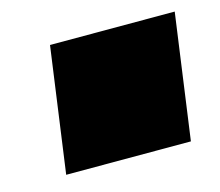

<svg xmlns="http://www.w3.org/2000/svg" viewBox="-54 -450 465 406"><g transform="rotate(-15 178.5 -247.0)"><path d="M46 -110H319L357 -384H84Z"/></g></svg>

Font: HK Grotesk Black
Style: Italic
Weight: 900
Italic angle: -16°
Designer: Alfredo Marco Pradil
Foundry: Hanken Design Co.
Version: Version 3.001;FEAKit 1.0